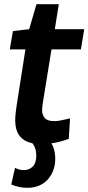

<svg xmlns="http://www.w3.org/2000/svg" viewBox="-20 -681 424 921"><path d="M316 -113 310 -15Q275 -2 242 4Q209 10 175 10Q139 10 111.5 -1Q84 -12 68.5 -37Q53 -62 53 -105Q53 -119 55 -138.5Q57 -158 60 -176L102 -444H27L42 -532L120 -541L155 -661H262L243 -541H384L368 -444H227L185 -185Q184 -177 183 -169Q182 -161 182 -154Q182 -129 195 -114.5Q208 -100 240 -100Q257 -100 275 -104Q293 -108 316 -113ZM34 204 52 124Q63 130 73.5 132.5Q84 135 94 135Q120 135 137 118Q154 101 154 66Q154 45 148 28.5Q142 12 126 -5L218 -6Q232 11 238.5 33.5Q245 56 245 82Q245 122 227.5 154Q210 186 180.5 203Q151 220 112 220Q91 220 72.5 216Q54 212 34 204Z"/></svg>

Font: Georama ExtraCondensed Thin SemiBold
Style: Italic
Weight: 600
Italic angle: -9°
Version: Version 1.001